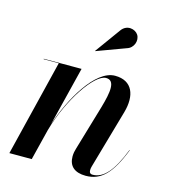

<svg xmlns="http://www.w3.org/2000/svg" viewBox="-106 -786 789 883"><g transform="rotate(15 288.0 -344.5)"><path d="M414.5 -606C446.5 -615.5 459 -654 443.5 -678.5C429.5 -700.5 388 -711 363.5 -677L276 -556L276.5 -555ZM129.5 -458 17 0H123.5L160.5 -148.5C203.5 -302.5 303 -449 357.5 -449C403 -449 393.5 -390.5 371 -313L308 -99.5C304.5 -88.5 301.5 -75 301.5 -60.5C301.5 -15 329.5 10 382.5 10C456 10 502.5 -38 548.5 -156L547 -156.5C505.5 -50 463.5 -3 412.5 -3C400 -3 396 -10 396 -21C396 -26 397 -33.5 399 -39.5L479 -319.5C502.5 -402.5 479 -469.5 395 -469.5C301 -469.5 209 -305.5 167.5 -177.5L237.5 -460H57.5V-458Z"/></g></svg>

Font: Bodoni* 96pt Medium
Style: Italic
Weight: 500
Italic angle: -13°
Version: Version 2.3